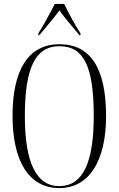

<svg xmlns="http://www.w3.org/2000/svg" viewBox="-20 -951 607 981"><path d="M176 -781V-771H181C217 -815 253 -856 284 -898C309 -860 358 -806 386 -771H391V-781C366 -819 329 -886 308 -931H260C237 -886 201 -819 176 -781ZM283 10C435 10 522 -128 522 -358C522 -603 442 -725 284 -725C123 -725 44 -592 44 -359C44 -137 122 10 283 10ZM283 0C164 0 107 -123 107 -358C107 -601 159 -715 284 -715C413 -715 459 -601 459 -358C459 -118 402 0 283 0Z"/></svg>

Font: Noto Serif Display ExtraCondensed Light
Style: Regular
Weight: 300
Width: 2
Designer: Monotype Design Team
Foundry: Monotype Imaging Inc.
Version: Version 2.009